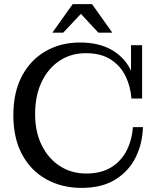

<svg xmlns="http://www.w3.org/2000/svg" viewBox="-20 -902 772 935"><path d="M378 13Q281 13 205.5 -29Q130 -71 87.5 -150Q45 -229 45 -341Q45 -453 87 -532Q129 -611 202.5 -653Q276 -695 369 -695Q459 -695 520.5 -661Q582 -627 614 -566Q646 -505 647 -422H620Q616 -480 592 -530Q568 -580 520.5 -611.5Q473 -643 398 -643Q326 -643 270.5 -606.5Q215 -570 183 -503.5Q151 -437 151 -347Q151 -259 183.5 -194Q216 -129 272 -93Q328 -57 400 -57Q473 -57 522 -87.5Q571 -118 597 -169.5Q623 -221 627 -283H676Q674 -203 640.5 -135.5Q607 -68 541.5 -27.5Q476 13 378 13ZM647 -422 618 -488V-682H672V-422ZM235 -743 334 -882H428L527 -743H459L353 -857H395L288 -743Z"/></svg>

Font: Montagu Slab
Style: Bold
Weight: 700
Designer: Florian Karsten
Foundry: Florian Karsten
Version: Version 1.000